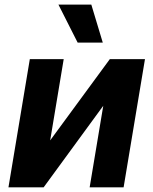

<svg xmlns="http://www.w3.org/2000/svg" viewBox="-20 -797 652 817"><path d="M193.5 -199.6 251.1 -545.5H106.9L16 0H165.8L419.4 -346.9L361.5 0H506L596.9 -545.5H447.4ZM228.7 -777.3 310.4 -615.8H417.3L368.6 -777.3Z"/></svg>

Font: Margiela Sans
Style: Bold Italic
Weight: 700
Italic angle: -9.39999°
Designer: Stefan Endress, Andreas Faust
Version: Version 1.100;FEAKit 1.0